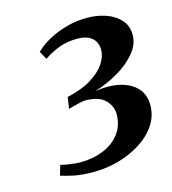

<svg xmlns="http://www.w3.org/2000/svg" viewBox="-82 -975 563 630"><g transform="rotate(-15 200.0 -660.0)"><path d="M160 -412.5Q120.5 -412.5 93.8 -418.2Q67 -424 50 -429.5L60 -463.5Q75.5 -459.5 94 -457Q112.5 -454.5 127.5 -454.5Q168.5 -454.5 203.8 -468.5Q239 -482.5 260.2 -509.8Q281.5 -537 282 -576Q282 -605 259.8 -626.2Q237.5 -647.5 188.5 -646.5Q180.5 -645 170.8 -642.8Q161 -640.5 151.8 -638Q142.5 -635.5 135.5 -633.5L141.5 -672.5Q191.5 -683.5 223.8 -703.5Q256 -723.5 271.8 -747.2Q287.5 -771 287.5 -793.5Q287.5 -820 270 -834.5Q252.5 -849 221.5 -849Q187 -849 160.2 -839.2Q133.5 -829.5 106.5 -811.5L91 -839Q109 -857 136.8 -872.5Q164.5 -888 198.8 -897.5Q233 -907 269 -907Q303 -907 332.8 -896.8Q362.5 -886.5 381.2 -866Q400 -845.5 400 -814.5Q400.5 -783 376.5 -754Q352.5 -725 314.2 -702.5Q276 -680 233.5 -667.5Q282 -675 318.5 -666.2Q355 -657.5 375.8 -634.8Q396.5 -612 396.5 -575.5Q396 -539.5 376 -509.5Q356 -479.5 322 -457.8Q288 -436 246 -424.2Q204 -412.5 160 -412.5Z"/></g></svg>

Font: Merriweather 72pt
Style: Bold Italic
Weight: 700
Italic angle: -7.8°
Version: Version 2.101